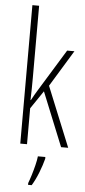

<svg xmlns="http://www.w3.org/2000/svg" viewBox="-64 -795 467 1050"><g transform="rotate(5 169.5 -269.5)"><path d="M107 -365Q107 -332 106.5 -303Q106 -274 105 -242H107Q116 -258 122.5 -270Q129 -282 138 -296L281 -529H321L199 -329L333 0H294L174 -296L107 -197V0H70V-760H107ZM213 71Q204 106 188 147Q172 188 152 221H132V211Q139 193 147.5 165.5Q156 138 163 109.5Q170 81 172 61H213Z"/></g></svg>

Font: Noto Sans Arabic UI XCn XLt
Style: Regular
Weight: 200
Width: 2
Designer: Monotype Design Team, Nadine Chahine and Nizar Qandah
Foundry: Monotype Imaging Inc.
Version: Version 2.010; ttfautohint (v1.8.4.7-5d5b)